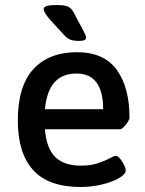

<svg xmlns="http://www.w3.org/2000/svg" viewBox="-20 -738 579 765"><path d="M296 -575Q275 -575 261.5 -579.5Q248 -584 233 -601L178 -661Q154 -689 154 -702Q154 -718 203 -718Q239 -718 251.5 -711.5Q264 -705 272 -691L312 -616Q317 -606 320 -599.5Q323 -593 323 -588Q323 -575 296 -575ZM301 7Q173 7 112 -60.5Q51 -128 51 -258Q51 -395 113 -462.5Q175 -530 287 -530Q394 -530 445 -460Q496 -390 496 -269Q496 -263 489 -252Q482 -241 473 -232Q464 -223 458 -223H159Q165 -147 200 -112.5Q235 -78 302 -78Q342 -78 371 -88Q400 -98 417.5 -107.5Q435 -117 441 -117Q449 -117 458.5 -105.5Q468 -94 474.5 -80.5Q481 -67 481 -60Q481 -44 454.5 -28.5Q428 -13 386.5 -3Q345 7 301 7ZM159 -303H391Q391 -372 365 -408.5Q339 -445 285 -445Q229 -445 197.5 -410.5Q166 -376 159 -303Z"/></svg>

Font: Asap Medium
Style: Regular
Weight: 500
Designer: Pablo Cosgaya
Foundry: Omnibus-Type
Version: Version 3.001; ttfautohint (v1.8.3)